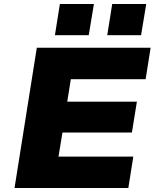

<svg xmlns="http://www.w3.org/2000/svg" viewBox="-20 -945 782 965"><path d="M53 0 165 -705H737L712 -547H336L318 -434H668L643 -279H294L274 -158H650L625 0ZM519 -768 544 -925H715L689 -768ZM256 -768 281 -925H452L426 -768Z"/></svg>

Font: Nunito Sans 7pt SemiExpanded Black
Style: Italic
Weight: 900
Width: 6
Italic angle: -9°
Designer: Vernon Adams
Foundry: Vernon Adams
Version: Version 3.101;gftools[0.9.27]